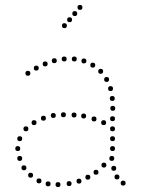

<svg xmlns="http://www.w3.org/2000/svg" viewBox="-20 -752 572 778"><path d="M200 -496Q190 -496 190 -506Q190 -516 200 -516Q210 -516 210 -506Q210 -496 200 -496ZM240 -503Q230 -503 230 -513Q230 -523 240 -523Q250 -523 250 -513Q250 -503 240 -503ZM281 -503Q271 -503 271 -513Q271 -523 281 -523Q291 -523 291 -513Q291 -503 281 -503ZM320 -495Q310 -495 310 -505Q310 -515 320 -515Q330 -515 330 -505Q330 -495 320 -495ZM127 -466Q117 -466 117 -476Q117 -486 127 -486Q137 -486 137 -476Q137 -466 127 -466ZM356 -478Q346 -478 346 -488Q346 -498 356 -498Q366 -498 366 -488Q366 -478 356 -478ZM388 -453Q378 -453 378 -463Q378 -473 388 -473Q398 -473 398 -463Q398 -453 388 -453ZM412 -420Q402 -420 402 -430Q402 -440 412 -440Q422 -440 422 -430Q422 -420 412 -420ZM428 -383Q418 -383 418 -393Q418 -403 428 -403Q438 -403 438 -393Q438 -383 428 -383ZM435 -343Q425 -343 425 -353Q425 -363 435 -363Q445 -363 445 -353Q445 -343 435 -343ZM437 -303Q427 -303 427 -313Q427 -323 437 -323Q447 -323 447 -313Q447 -303 437 -303ZM156 -263Q146 -263 146 -273Q146 -283 156 -283Q166 -283 166 -273Q166 -263 156 -263ZM196 -274Q186 -274 186 -284Q186 -294 196 -294Q206 -294 206 -284Q206 -274 196 -274ZM361 -260Q351 -260 351 -270Q351 -280 361 -280Q371 -280 371 -270Q371 -260 361 -260ZM400 -245Q390 -245 390 -255Q390 -265 400 -265Q410 -265 410 -255Q410 -245 400 -245ZM436 -261Q426 -261 426 -271Q426 -281 436 -281Q446 -281 446 -271Q446 -261 436 -261ZM85 -220Q75 -220 75 -230Q75 -240 85 -240Q95 -240 95 -230Q95 -220 85 -220ZM436 -220Q426 -220 426 -230Q426 -240 436 -240Q446 -240 446 -230Q446 -220 436 -220ZM60 -180Q50 -180 50 -190Q50 -200 60 -200Q70 -200 70 -190Q70 -180 60 -180ZM436 -180Q426 -180 426 -190Q426 -200 436 -200Q446 -200 446 -190Q446 -180 436 -180ZM436 -140Q426 -140 426 -150Q426 -160 436 -160Q446 -160 446 -150Q446 -140 436 -140ZM60 -100Q50 -100 50 -110Q50 -120 60 -120Q70 -120 70 -110Q70 -100 60 -100ZM433 -100Q423 -100 423 -110Q423 -120 433 -120Q443 -120 443 -110Q443 -100 433 -100ZM77 -62Q67 -62 67 -72Q67 -82 77 -82Q87 -82 87 -72Q87 -62 77 -62ZM401 -73Q391 -73 391 -83Q391 -93 401 -93Q411 -93 411 -83Q411 -73 401 -73ZM441 -60Q431 -60 431 -70Q431 -80 441 -80Q451 -80 451 -70Q451 -60 441 -60ZM104 -32Q94 -32 94 -42Q94 -52 104 -52Q114 -52 114 -42Q114 -32 104 -32ZM336 -24Q326 -24 326 -34Q326 -44 336 -44Q346 -44 346 -34Q346 -24 336 -24ZM369 -44Q359 -44 359 -54Q359 -64 369 -64Q379 -64 379 -54Q379 -44 369 -44ZM454 -25Q444 -25 444 -35Q444 -45 454 -45Q464 -45 464 -35Q464 -25 454 -25ZM163 -483Q153 -483 153 -493Q153 -503 163 -503Q173 -503 173 -493Q173 -483 163 -483ZM93 -445Q83 -445 83 -455Q83 -465 93 -465Q103 -465 103 -455Q103 -445 93 -445ZM479 0Q469 0 469 -10Q469 -20 479 -20Q489 -20 489 -10Q489 0 479 0ZM52 -140Q42 -140 42 -150Q42 -160 52 -160Q62 -160 62 -150Q62 -140 52 -140ZM319 -272Q309 -272 309 -282Q309 -292 319 -292Q329 -292 329 -282Q329 -272 319 -272ZM280 -276Q270 -276 270 -286Q270 -296 280 -296Q290 -296 290 -286Q290 -276 280 -276ZM237 -277Q227 -277 227 -287Q227 -297 237 -297Q247 -297 247 -287Q247 -277 237 -277ZM118 -245Q108 -245 108 -255Q108 -265 118 -265Q128 -265 128 -255Q128 -245 118 -245ZM138 -9Q128 -9 128 -19Q128 -29 138 -29Q148 -29 148 -19Q148 -9 138 -9ZM175 3Q165 3 165 -7Q165 -17 175 -17Q185 -17 185 -7Q185 3 175 3ZM215 6Q205 6 205 -4Q205 -14 215 -14Q225 -14 225 -4Q225 6 215 6ZM260 2Q250 2 250 -8Q250 -18 260 -18Q270 -18 270 -8Q270 2 260 2ZM300 -8Q290 -8 290 -18Q290 -28 300 -28Q310 -28 310 -18Q310 -8 300 -8ZM241 -638Q231 -638 231 -648Q231 -658 241 -658Q251 -658 251 -648Q251 -638 241 -638ZM262 -662Q252 -662 252 -672Q252 -682 262 -682Q272 -682 272 -672Q272 -662 262 -662ZM283 -687Q273 -687 273 -697Q273 -707 283 -707Q293 -707 293 -697Q293 -687 283 -687ZM304 -712Q294 -712 294 -722Q294 -732 304 -732Q314 -732 314 -722Q314 -712 304 -712Z"/></svg>

Font: Raleway Dots
Style: Regular
Weight: 400
Designer: Matt McInerney, Pablo Impallari, Rodrigo Fuenzalida, Brenda Gallo
Foundry: Matt McInerney, Pablo Impallari, Rodrigo Fuenzalida, Brenda Gallo
Version: Version 1.000